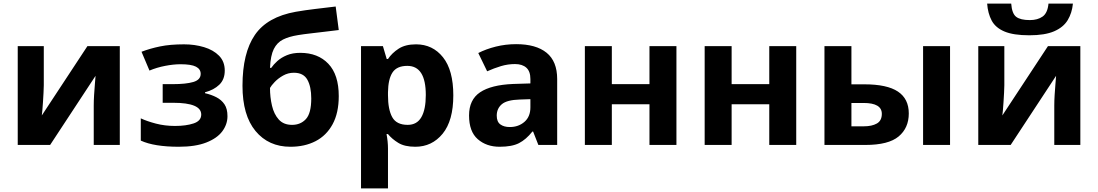

<svg xmlns="http://www.w3.org/2000/svg" viewBox="-20 -801 6068 1061"><path d="M222 -546V-330Q222 -313 220.5 -288Q219 -263 217.5 -237Q216 -211 214 -190.5Q212 -170 211 -163L463 -546H642V0H498V-218Q498 -244 500 -277Q502 -310 504.5 -338.5Q507 -367 508 -382L257 0H78V-546Z M997 -556Q1056 -556 1107.5 -540.5Q1159 -525 1190.5 -493Q1222 -461 1222 -411Q1222 -362 1192 -333Q1162 -304 1113 -291V-286Q1148 -278 1176 -263.5Q1204 -249 1220.5 -224.5Q1237 -200 1237 -159Q1237 -114 1208.5 -75.5Q1180 -37 1120 -13.5Q1060 10 968 10Q832 10 758 -24V-147Q792 -131 841.5 -118Q891 -105 947 -105Q1008 -105 1050 -119Q1092 -133 1092 -168Q1092 -233 937 -233H879V-336H934Q1008 -336 1048.5 -348Q1089 -360 1089 -393Q1089 -419 1063 -432.5Q1037 -446 978 -446Q939 -446 892.5 -437Q846 -428 806 -411L762 -515Q809 -533 864.5 -544.5Q920 -556 997 -556Z M1320 -327Q1320 -508 1388.5 -608Q1457 -708 1615 -736Q1667 -745 1722 -751.5Q1777 -758 1835 -765L1852 -635Q1818 -631 1777.5 -626Q1737 -621 1697 -616.5Q1657 -612 1627 -607Q1577 -599 1544 -582.5Q1511 -566 1493 -530Q1475 -494 1472 -426H1479Q1491 -444 1512.5 -463.5Q1534 -483 1565.5 -496Q1597 -509 1639 -509Q1737 -509 1794.5 -448.5Q1852 -388 1852 -270Q1852 -177 1818 -114.5Q1784 -52 1724 -21Q1664 10 1585 10Q1464 10 1392 -77Q1320 -164 1320 -327ZM1594 -111Q1641 -111 1670.5 -143Q1700 -175 1700 -257Q1700 -322 1678.5 -360.5Q1657 -399 1604 -399Q1572 -399 1544.5 -383.5Q1517 -368 1498 -348Q1479 -328 1472 -315Q1472 -264 1483 -217Q1494 -170 1520.5 -140.5Q1547 -111 1594 -111Z M2279 -556Q2371 -556 2428 -484.5Q2485 -413 2485 -274Q2485 -134 2426 -62Q2367 10 2275 10Q2216 10 2181 -11.5Q2146 -33 2124 -60H2116Q2124 -18 2124 20V240H1975V-546H2096L2117 -475H2124Q2146 -508 2183 -532Q2220 -556 2279 -556ZM2231 -437Q2173 -437 2149 -400.5Q2125 -364 2124 -291V-275Q2124 -196 2147.5 -153.5Q2171 -111 2233 -111Q2284 -111 2308.5 -153.5Q2333 -196 2333 -276Q2333 -437 2231 -437Z M2832 -557Q2942 -557 3000.5 -509.5Q3059 -462 3059 -364V0H2955L2926 -74H2922Q2887 -30 2848 -10Q2809 10 2741 10Q2668 10 2620 -32Q2572 -74 2572 -163Q2572 -250 2633 -291Q2694 -332 2816 -337L2911 -340V-364Q2911 -407 2888.5 -427Q2866 -447 2826 -447Q2786 -447 2748 -435.5Q2710 -424 2672 -407L2623 -508Q2666 -530 2720 -543.5Q2774 -557 2832 -557ZM2911 -253 2853 -251Q2781 -249 2753 -225Q2725 -201 2725 -162Q2725 -128 2745 -113.5Q2765 -99 2797 -99Q2845 -99 2878 -127.5Q2911 -156 2911 -208Z M3361 -546V-336H3569V-546H3718V0H3569V-225H3361V0H3212V-546Z M4023 -546V-336H4231V-546H4380V0H4231V-225H4023V0H3874V-546Z M4536 0V-546H4685V-335H4757Q4882 -335 4942 -295Q5002 -255 5002 -174Q5002 -94 4946 -47Q4890 0 4762 0ZM5081 0V-546H5230V0ZM4685 -103H4754Q4798 -103 4825.5 -118.5Q4853 -134 4853 -172Q4853 -232 4752 -232H4685Z M5530 -546V-330Q5530 -313 5528.5 -288Q5527 -263 5525.5 -237Q5524 -211 5522 -190.5Q5520 -170 5519 -163L5771 -546H5950V0H5806V-218Q5806 -244 5808 -277Q5810 -310 5812.5 -338.5Q5815 -367 5816 -382L5565 0H5386V-546ZM5909 -781Q5904 -729 5880 -689.5Q5856 -650 5805 -628Q5754 -606 5668 -606Q5580 -606 5530.5 -627Q5481 -648 5460 -687.5Q5439 -727 5435 -781H5568Q5572 -726 5595.5 -708Q5619 -690 5671 -690Q5714 -690 5741.5 -709.5Q5769 -729 5774 -781Z"/></svg>

Font: Noto Sans
Style: Bold
Weight: 700
Designer: Monotype Design Team
Foundry: Monotype Imaging Inc.
Version: Version 2.000;GOOG;noto-source:20170915:90ef993387c0; ttfaut